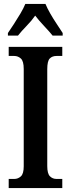

<svg xmlns="http://www.w3.org/2000/svg" viewBox="-20 -951 358 971"><path d="M24 0V-46H52Q71 -46 85.5 -59Q100 -72 100 -110V-602Q100 -642 85.5 -655Q71 -668 52 -668H24V-714H295V-668H266Q244 -668 231.5 -655Q219 -642 219 -601V-111Q219 -73 232.5 -59.5Q246 -46 266 -46H295V0ZM20 -784Q33 -803 50 -829Q67 -855 83 -882Q99 -909 108 -931H210Q219 -909 234.5 -882Q250 -855 267.5 -829Q285 -803 297 -784V-771H246Q230 -791 203.5 -819Q177 -847 158 -872Q140 -846 114.5 -820Q89 -794 71 -771H20Z"/></svg>

Font: Noto Serif ExtraCondensed SemiBold
Style: Regular
Weight: 600
Width: 2
Designer: Monotype Design Team
Foundry: Monotype Imaging Inc.
Version: Version 2.015; ttfautohint (v1.8.4.7-5d5b)